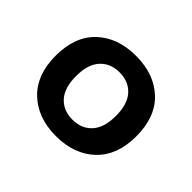

<svg xmlns="http://www.w3.org/2000/svg" viewBox="-95 -838 626 626"><g transform="rotate(45 218.0 -525.0)"><path d="M218 -340Q134 -340 83 -388.5Q32 -437 32 -525Q32 -614 83 -662Q134 -710 218 -710Q302 -710 353 -662Q404 -614 404 -525Q404 -437 353 -388.5Q302 -340 218 -340ZM218 -416Q260 -416 285 -443.5Q310 -471 310 -525Q310 -579 285 -606.5Q260 -634 218 -634Q176 -634 151 -606.5Q126 -579 126 -525Q126 -471 151 -443.5Q176 -416 218 -416Z"/></g></svg>

Font: Space Grotesk Light
Style: Bold
Weight: 700
Version: Version 2.000